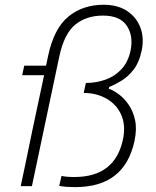

<svg xmlns="http://www.w3.org/2000/svg" viewBox="-20 -764 642 788"><path d="M288 4Q273 4 254.2 2.8Q235.5 1.5 223 -1L232.5 -42Q252.5 -37.5 285 -37.5Q453 -37.5 485 -193.5Q496.5 -251 477.2 -293.5Q458 -336 417 -359.2Q376 -382.5 323.5 -382.5L332.5 -423.5Q374.5 -423.5 412.8 -437Q451 -450.5 478.5 -480Q506 -509.5 516 -557Q528 -617 500.2 -658.5Q472.5 -700 402.5 -700Q334.5 -700 288.8 -662.8Q243 -625.5 223 -530.5L157.5 -220.5Q144.5 -159.5 133.8 -108Q123 -56.5 111 0H65Q77 -56.5 87.8 -108Q98.5 -159.5 111 -220.5L121.5 -270Q131.5 -316 141.2 -362.5Q151 -409 161 -455.5H71L79.5 -494.5H169Q173.5 -516 177.5 -535Q201.5 -647.5 260.8 -696Q320 -744.5 405.5 -744.5Q463 -744.5 501.8 -718.8Q540.5 -693 556.5 -650Q572.5 -607 561 -554.5Q551 -507.5 528.5 -478.5Q506 -449.5 479 -433Q452 -416.5 428 -407L426.5 -400Q444 -394 466.2 -378Q488.5 -362 507.2 -335.5Q526 -309 534.2 -271.8Q542.5 -234.5 532 -185.5Q512 -91.5 451.5 -43.8Q391 4 288 4Z"/></svg>

Font: Commissioner ExtraLight
Style: Italic
Weight: 200
Italic angle: -12°
Designer: Kostas Bartsokas
Foundry: Kostas Bartsokas
Version: Version 1.000; ttfautohint (v1.8.3)